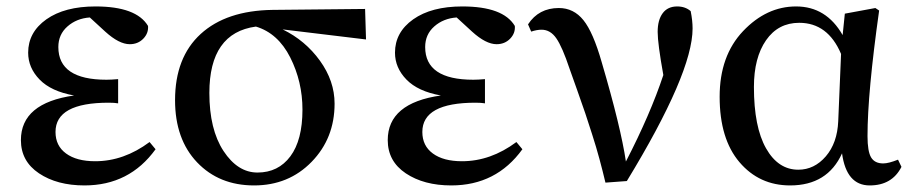

<svg xmlns="http://www.w3.org/2000/svg" viewBox="-20 -561 2836 596"><path d="M444.3 -120.1 462.9 -97.7Q381.8 14.6 242.2 14.6Q157.2 14.6 101.1 -22.9Q44.9 -60.5 44.9 -126Q44.9 -241.2 210 -264.6Q138.7 -277.3 103 -314Q67.4 -350.6 67.4 -397.5Q67.4 -460.9 124 -501Q180.7 -541 276.4 -541Q403.3 -541 439.5 -480.5Q441.4 -458 424.8 -440.9Q408.2 -423.8 382.8 -423.8Q349.6 -423.8 306.6 -462.9L258.8 -506.8Q217.8 -503.9 189.5 -479Q161.1 -454.1 161.1 -415Q161.1 -313.5 310.5 -313.5Q325.2 -313.5 346.7 -315.4V-240.2Q335 -242.2 317.4 -242.2Q152.3 -242.2 152.3 -151.4Q152.3 -108.4 185.1 -84.5Q217.8 -60.5 275.4 -60.5Q364.3 -60.5 444.3 -120.1Z M779.3 -25.4Q843.8 -25.4 881.3 -75.7Q918.9 -126 918.9 -220.7Q918.9 -307.6 880.9 -382.8Q842.8 -458 774.4 -478.5Q629.9 -459 629.9 -272.5Q629.9 -159.2 673.8 -92.3Q717.8 -25.4 779.3 -25.4ZM1116.2 -438.5 857.4 -469.7Q927.7 -435.5 973.1 -372.6Q1018.6 -309.6 1018.6 -239.3Q1018.6 -131.8 947.3 -58.6Q876 14.6 768.6 14.6Q660.2 14.6 591.8 -57.1Q523.4 -128.9 523.4 -250Q523.4 -382.8 603 -455.6Q682.6 -528.3 826.2 -530.3L1113.3 -533.2Z M1583 -120.1 1601.6 -97.7Q1520.5 14.6 1380.9 14.6Q1295.9 14.6 1239.7 -22.9Q1183.6 -60.5 1183.6 -126Q1183.6 -241.2 1348.6 -264.6Q1277.3 -277.3 1241.7 -314Q1206.1 -350.6 1206.1 -397.5Q1206.1 -460.9 1262.7 -501Q1319.3 -541 1415 -541Q1542 -541 1578.1 -480.5Q1580.1 -458 1563.5 -440.9Q1546.9 -423.8 1521.5 -423.8Q1488.3 -423.8 1445.3 -462.9L1397.5 -506.8Q1356.4 -503.9 1328.1 -479Q1299.8 -454.1 1299.8 -415Q1299.8 -313.5 1449.2 -313.5Q1463.9 -313.5 1485.4 -315.4V-240.2Q1473.6 -242.2 1456.1 -242.2Q1291 -242.2 1291 -151.4Q1291 -108.4 1323.7 -84.5Q1356.4 -60.5 1414.1 -60.5Q1502.9 -60.5 1583 -120.1Z M1628.9 -462.9 1619.1 -485.4Q1652.3 -536.1 1714.8 -536.1Q1760.7 -536.1 1791 -498.5Q1821.3 -460.9 1847.7 -368.2Q1907.2 -166 1922.9 -59.6Q1999 -207 2039.1 -328.1Q2021.5 -425.8 2021.5 -461.9Q2021.5 -499 2037.1 -520Q2052.7 -541 2082 -541Q2107.4 -541 2124 -526.4Q2129.9 -497.1 2129.9 -472.7Q2129.9 -334 1925.8 1L1859.4 5.9Q1850.6 -31.2 1840.8 -67.4Q1831.1 -103.5 1817.9 -144.5Q1804.7 -185.5 1796.9 -209Q1789.1 -232.4 1771.5 -281.7Q1753.9 -331.1 1748 -347.7Q1725.6 -415 1707 -441.9Q1688.5 -468.8 1661.1 -468.8Q1646.5 -468.8 1628.9 -462.9Z M2582 -184.6 2590.8 -393.6Q2549.8 -490.2 2460.9 -490.2Q2395.5 -490.2 2357.9 -436Q2320.3 -381.8 2320.3 -291Q2320.3 -167 2357.9 -100.6Q2395.5 -34.2 2458 -34.2Q2507.8 -34.2 2543.5 -75.7Q2579.1 -117.2 2582 -184.6ZM2767.6 -65.4 2778.3 -43Q2749 14.6 2679.7 14.6Q2607.4 14.6 2593.8 -85Q2548.8 14.6 2432.6 14.6Q2336.9 14.6 2275.4 -57.6Q2213.9 -129.9 2213.9 -260.7Q2213.9 -387.7 2286.6 -464.4Q2359.4 -541 2451.2 -541Q2544.9 -541 2595.7 -452.1L2602.5 -518.6L2697.3 -536.1L2709 -528.3Q2672.9 -272.5 2672.9 -138.7Q2672.9 -90.8 2684.1 -72.3Q2695.3 -53.7 2721.7 -53.7Q2738.3 -53.7 2767.6 -65.4Z"/></svg>

Font: GenYoMin TW TTF SemiBold
Style: Regular
Weight: 600
Version: Version 1.300